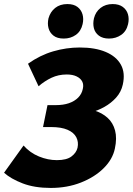

<svg xmlns="http://www.w3.org/2000/svg" viewBox="-33 -909 654 946"><path d="M217 17Q137 17 78.5 -5.5Q20 -28 -13 -58L83 -192Q115 -156 159 -138Q203 -120 247 -120Q295 -120 319 -138Q343 -156 349 -181Q355 -209 343 -232.5Q331 -256 300 -269.5Q269 -283 219 -283H179L201 -391H241Q279 -391 306.5 -400.5Q334 -410 352 -428Q370 -446 375 -471Q380 -492 372 -507.5Q364 -523 344.5 -532.5Q325 -542 296 -542Q255 -542 221 -526Q187 -510 157 -484L105 -595Q164 -637 229 -656Q294 -675 360 -675Q436 -675 488 -653Q540 -631 562.5 -590.5Q585 -550 572 -492Q564 -456 539.5 -428.5Q515 -401 481 -382Q447 -363 410.5 -354Q374 -345 342 -345L350 -376Q394 -376 432 -364.5Q470 -353 497 -328.5Q524 -304 534 -266Q544 -228 533 -177Q522 -124 477.5 -80Q433 -36 365.5 -9.5Q298 17 217 17ZM281 -719Q249 -719 230.5 -733.5Q212 -748 206 -770.5Q200 -793 206 -819Q215 -851 239 -870Q263 -889 299 -889Q330 -889 348.5 -875Q367 -861 373.5 -838.5Q380 -816 374 -790Q366 -755 340.5 -737Q315 -719 281 -719ZM504 -719Q473 -719 454 -733.5Q435 -748 429.5 -770.5Q424 -793 430 -819Q438 -851 462.5 -870Q487 -889 522 -889Q553 -889 572 -875Q591 -861 597.5 -838.5Q604 -816 598 -790Q590 -755 564 -737Q538 -719 504 -719Z"/></svg>

Font: Ysabeau Infant Black
Style: Italic
Weight: 900
Italic angle: -12°
Designer: Christian Thalmann (Catharsis Fonts)
Version: Version 2.001;gftools[0.9.30]; featfreeze: ss01,ss02,lnum